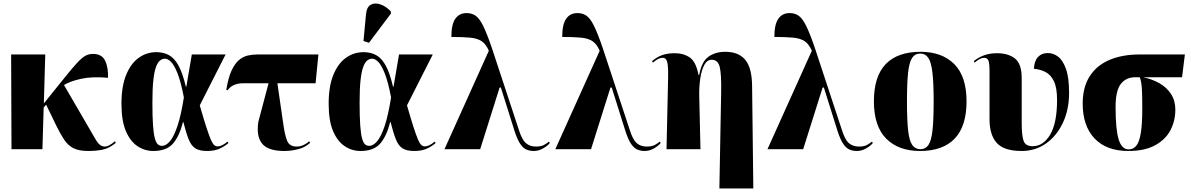

<svg xmlns="http://www.w3.org/2000/svg" viewBox="-20 -844 6734 1086"><path d="M45 0 43 -536H236L228 -259L352 -413Q393 -464 418.5 -491Q444 -518 463 -528.5Q482 -539 506 -539Q556 -539 574.5 -501Q593 -463 591 -404Q500 -412 437.5 -398Q375 -384 342 -363L524 -50Q545 -15 573 -15Q596 -15 630 -45L635 -36Q598 -5 560.5 2.5Q523 10 479 10Q426 10 395 -6Q364 -22 343.5 -53Q323 -84 301 -128L241 -252L227 -236L220 0Z M847 10Q799 10 758 -17Q717 -44 692 -102.5Q667 -161 667 -257Q667 -356 693.5 -420.5Q720 -485 764.5 -517Q809 -549 865 -549Q904 -549 935 -532.5Q966 -516 989.5 -473.5Q1013 -431 1031 -354H1034L1065 -536H1256L1110 -248Q1132 -171 1147 -125Q1162 -79 1172 -55.5Q1182 -32 1191 -24Q1200 -16 1211 -16Q1235 -16 1267 -43L1272 -35Q1252 -17 1223 -3.5Q1194 10 1151 10Q1109 10 1085.5 -4.5Q1062 -19 1047.5 -55Q1033 -91 1017 -154H1015Q995 -74 958.5 -32Q922 10 847 10ZM897 -19Q919 -19 941.5 -45.5Q964 -72 984 -132Q1004 -192 1020 -293Q1003 -382 984 -429.5Q965 -477 947 -494.5Q929 -512 913 -512Q899 -512 886 -502.5Q873 -493 863 -467Q853 -441 847.5 -392Q842 -343 842 -264Q842 -184 845.5 -135Q849 -86 856 -61Q863 -36 873 -27.5Q883 -19 897 -19Z M1267 -333 1260 -336Q1271 -405 1290 -445.5Q1309 -486 1333 -505.5Q1357 -525 1384 -530.5Q1411 -536 1438 -536H1781L1765 -373H1549L1582 -145Q1591 -79 1604.5 -47Q1618 -15 1658 -15Q1680 -15 1699.5 -25Q1719 -35 1729 -45L1734 -36Q1706 -10 1666 0Q1626 10 1588 10Q1497 10 1463 -31Q1429 -72 1441 -154L1499 -373H1355Q1295 -373 1267 -333Z M2019 10Q1971 10 1930 -17Q1889 -44 1864 -102.5Q1839 -161 1839 -257Q1839 -356 1865.5 -420.5Q1892 -485 1936.5 -517Q1981 -549 2037 -549Q2076 -549 2107 -532.5Q2138 -516 2161.5 -473.5Q2185 -431 2203 -354H2206L2237 -536H2428L2282 -248Q2304 -171 2319 -125Q2334 -79 2344 -55.5Q2354 -32 2363 -24Q2372 -16 2383 -16Q2407 -16 2439 -43L2444 -35Q2424 -17 2395 -3.5Q2366 10 2323 10Q2281 10 2257.5 -4.5Q2234 -19 2219.5 -55Q2205 -91 2189 -154H2187Q2167 -74 2130.5 -32Q2094 10 2019 10ZM2069 -19Q2091 -19 2113.5 -45.5Q2136 -72 2156 -132Q2176 -192 2192 -293Q2175 -382 2156 -429.5Q2137 -477 2119 -494.5Q2101 -512 2085 -512Q2071 -512 2058 -502.5Q2045 -493 2035 -467Q2025 -441 2019.5 -392Q2014 -343 2014 -264Q2014 -184 2017.5 -135Q2021 -86 2028 -61Q2035 -36 2045 -27.5Q2055 -19 2069 -19ZM2067 -602 2036 -612 2050 -762Q2054 -805 2077.5 -817.5Q2101 -830 2132.5 -819Q2164 -808 2191 -779V-767Z M2494 0 2745 -557Q2729 -594 2705 -610.5Q2681 -627 2640 -631Q2599 -635 2533 -635Q2533 -706 2555.5 -738Q2578 -770 2619 -770Q2649 -770 2670.5 -755Q2692 -740 2713 -697.5Q2734 -655 2762 -573L2915 -109Q2932 -54 2954.5 -34.5Q2977 -15 3011 -15Q3041 -15 3057.5 -24.5Q3074 -34 3085 -43L3090 -35Q3076 -18 3051 -4Q3026 10 3000 10Q2976 10 2957 1.5Q2938 -7 2922 -31Q2906 -55 2891 -101L2813 -349H2806L2696 0Z M3121 0 3372 -557Q3356 -594 3332 -610.5Q3308 -627 3267 -631Q3226 -635 3160 -635Q3160 -706 3182.5 -738Q3205 -770 3246 -770Q3276 -770 3297.5 -755Q3319 -740 3340 -697.5Q3361 -655 3389 -573L3542 -109Q3559 -54 3581.5 -34.5Q3604 -15 3638 -15Q3668 -15 3684.5 -24.5Q3701 -34 3712 -43L3717 -35Q3703 -18 3678 -4Q3653 10 3627 10Q3603 10 3584 1.5Q3565 -7 3549 -31Q3533 -55 3518 -101L3440 -349H3433L3323 0Z M4049 222 4059 -320Q4061 -424 4051 -465Q4041 -506 4006 -506Q3979 -506 3963.5 -476.5Q3948 -447 3941 -400.5Q3934 -354 3935 -303L3942 0H3750L3759 -405Q3760 -452 3757 -476Q3754 -500 3747 -508.5Q3740 -517 3728 -517Q3717 -517 3704.5 -511.5Q3692 -506 3673 -490L3668 -498Q3696 -522 3726 -532.5Q3756 -543 3796 -543Q3847 -543 3882 -518.5Q3917 -494 3931 -420H3935Q3948 -495 3987 -523Q4026 -551 4082 -551Q4158 -551 4195.5 -505.5Q4233 -460 4234 -359L4241 222Z M4321 0 4572 -557Q4556 -594 4532 -610.5Q4508 -627 4467 -631Q4426 -635 4360 -635Q4360 -706 4382.5 -738Q4405 -770 4446 -770Q4476 -770 4497.5 -755Q4519 -740 4540 -697.5Q4561 -655 4589 -573L4742 -109Q4759 -54 4781.5 -34.5Q4804 -15 4838 -15Q4868 -15 4884.5 -24.5Q4901 -34 4912 -43L4917 -35Q4903 -18 4878 -4Q4853 10 4827 10Q4803 10 4784 1.5Q4765 -7 4749 -31Q4733 -55 4718 -101L4640 -349H4633L4523 0Z M5184 10Q5062 10 4992.5 -60Q4923 -130 4923 -271Q4923 -412 4990 -481.5Q5057 -551 5187 -551Q5308 -551 5377.5 -481.5Q5447 -412 5447 -271Q5447 -130 5380 -60Q5313 10 5184 10ZM5186 0Q5215 0 5231.5 -24Q5248 -48 5254.5 -107Q5261 -166 5261 -271Q5261 -375 5254 -434Q5247 -493 5230.5 -517Q5214 -541 5185 -541Q5156 -541 5139.5 -517Q5123 -493 5116.5 -434Q5110 -375 5110 -271Q5110 -166 5116.5 -107Q5123 -48 5140 -24Q5157 0 5186 0Z M5759 10Q5659 10 5618 -35.5Q5577 -81 5577 -170V-441Q5577 -487 5570.5 -502Q5564 -517 5547 -517Q5536 -517 5524 -511.5Q5512 -506 5493 -490L5488 -498Q5542 -543 5619 -543Q5683 -543 5721 -513Q5759 -483 5759 -402V-148Q5759 -76 5770 -46.5Q5781 -17 5821 -17Q5881 -17 5920 -82.5Q5959 -148 5959 -279Q5959 -348 5941 -385Q5923 -422 5893 -437Q5863 -452 5828 -455Q5830 -499 5851 -521.5Q5872 -544 5906 -544Q5938 -544 5965 -523.5Q5992 -503 6009.5 -454Q6027 -405 6027 -319Q6027 -224 5992 -149.5Q5957 -75 5896.5 -32.5Q5836 10 5759 10Z M6362 10Q6238 10 6171 -61Q6104 -132 6104 -258Q6104 -352 6144.5 -414Q6185 -476 6257.5 -506Q6330 -536 6427 -536H6682L6666 -407H6446Q6496 -397 6537.5 -373.5Q6579 -350 6603.5 -312.5Q6628 -275 6628 -224Q6628 -161 6600.5 -108Q6573 -55 6514 -22.5Q6455 10 6362 10ZM6364 1Q6390 1 6407 -19.5Q6424 -40 6432.5 -90.5Q6441 -141 6441 -233Q6441 -306 6438.5 -344.5Q6436 -383 6427 -407H6401Q6349 -407 6319.5 -369Q6290 -331 6290 -239Q6290 -111 6307.5 -55Q6325 1 6364 1Z"/></svg>

Font: Noto Serif Display SemiCondensed Black
Style: Regular
Weight: 900
Width: 4
Designer: Monotype Design Team
Foundry: Monotype Imaging Inc.
Version: Version 2.009